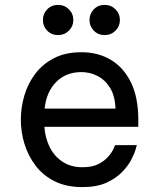

<svg xmlns="http://www.w3.org/2000/svg" viewBox="-20 -753 649 783"><path d="M316 10Q251 10 203.5 -13.5Q156 -37 125.5 -77Q95 -117 80 -165.5Q65 -214 65 -265Q65 -315 79.5 -364Q94 -413 124.5 -453Q155 -493 201.5 -516.5Q248 -540 312 -540Q380 -540 432 -509Q484 -478 514 -417Q544 -356 544 -264V-236H161Q164 -191 182.5 -153.5Q201 -116 235 -93.5Q269 -71 316 -71Q357 -71 382.5 -84.5Q408 -98 423 -116Q438 -134 443.5 -147.5Q449 -161 449 -161H538Q538 -161 533 -143.5Q528 -126 515 -101Q502 -76 477 -50.5Q452 -25 413 -7.5Q374 10 316 10ZM162 -310H451Q449 -362 429 -394.5Q409 -427 378 -443Q347 -459 312 -459Q249 -459 209 -418.5Q169 -378 162 -310ZM407 -610Q380 -610 362.5 -628Q345 -646 345 -671Q345 -697 362.5 -715Q380 -733 407 -733Q433 -733 451 -715Q469 -697 469 -671Q469 -646 451 -628Q433 -610 407 -610ZM217 -610Q190 -610 172.5 -628Q155 -646 155 -671Q155 -697 172.5 -715Q190 -733 217 -733Q243 -733 261 -715Q279 -697 279 -671Q279 -646 261 -628Q243 -610 217 -610Z"/></svg>

Font: Be Vietnam Pro Variable Thin
Style: Regular
Weight: 100
Designer: Lam Bao, Tony Le, Vietanh Nguyen
Foundry: Yellow Type Foundry
Version: Version 1.002